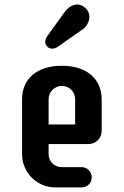

<svg xmlns="http://www.w3.org/2000/svg" viewBox="-20 -817 540 837"><path d="M379.9 -43.9C379.9 -67.9 360.4 -88.4 335.9 -88.4H249.5C216.8 -88.4 191.9 -113.3 191.9 -145.5V-189H365.2C397.9 -189 423.3 -213.9 423.3 -246.6V-383.3C423.3 -471.7 359.4 -530.3 250 -530.3C139.2 -530.3 76.2 -471.7 76.2 -384.3V-144.5C76.2 -64.9 141.1 0 220.7 0H335.9C360.4 0 379.9 -19.5 379.9 -43.9ZM307.6 -384.3V-274.4H191.9V-384.3C191.9 -416.5 217.3 -442.4 250 -442.4C282.2 -442.4 307.6 -416.5 307.6 -384.3ZM185.5 -658.7C175.3 -644 173.3 -626.5 186 -613.8C198.2 -601.1 217.3 -603 231.4 -612.8L338.9 -688C370.6 -710 381.8 -753.9 353.5 -780.8C322.3 -811 284.7 -795.9 262.2 -765.1Z"/></svg>

Font: Supermercado One
Style: Regular
Weight: 400
Designer: James Grieshaber
Foundry: James Grieshaber
Version: Version 1.002